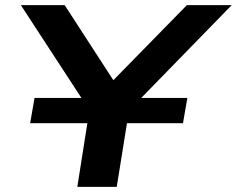

<svg xmlns="http://www.w3.org/2000/svg" viewBox="-20 -725 919 745"><path d="M280 0 337 -361 348 -265 61 -705H231L421 -412H418L705 -705H879L450 -265L491 -361L433 0ZM97 -247 114 -345H707L690 -247Z"/></svg>

Font: Nunito Sans 7pt Expanded
Style: Bold Italic
Weight: 700
Width: 7
Italic angle: -9°
Designer: Vernon Adams
Foundry: Vernon Adams
Version: Version 3.101;gftools[0.9.27]